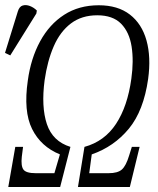

<svg xmlns="http://www.w3.org/2000/svg" viewBox="-47 -746 629 766"><path d="M-14 0 14 -160H45L40 -121Q36 -84 46.5 -69.5Q57 -55 96 -55H170L192 -130Q116 -161 81 -231.5Q46 -302 64 -425Q76 -513 113 -581Q150 -649 209 -687Q268 -725 347 -725Q423 -725 471 -688Q519 -651 537.5 -584.5Q556 -518 544 -431Q526 -304 467 -232.5Q408 -161 319 -130L309 -55H386Q423 -55 439.5 -70Q456 -85 468 -125L479 -160H510L471 0H264L290 -160Q370 -182 416 -252Q462 -322 477 -432Q487 -503 478 -560.5Q469 -618 436 -651.5Q403 -685 341 -685Q279 -685 236 -652.5Q193 -620 167.5 -561.5Q142 -503 131 -426Q117 -320 140 -251Q163 -182 234 -160L193 0ZM-6 -525 -27 -535 24 -700Q30 -720 43.5 -724Q57 -728 72.5 -722Q88 -716 100 -704L98 -692Z"/></svg>

Font: Noto Serif ExtraCondensed Light
Style: Italic
Weight: 300
Width: 2
Italic angle: -12°
Designer: Monotype Design Team
Foundry: Monotype Imaging Inc.
Version: Version 2.014; ttfautohint (v1.8.4.7-5d5b)